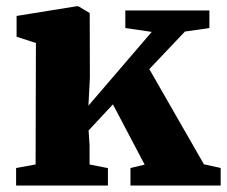

<svg xmlns="http://www.w3.org/2000/svg" viewBox="-20 -576 705 596"><path d="M90.5 -65.5 91.5 -442.5 31.5 -462V-526.5L217 -556.5H223.5L258.5 -535.5L259 -334.5L254.5 -248L451 -477L369 -489V-543.5H630V-489L554 -478L443.5 -361.5L613 -66L665 -54.5V0H385V-54.5L429 -65L330.5 -252L255 -171L258 -125.5V-65.5L315 -54V0H30V-54.5Z"/></svg>

Font: Merriweather 48pt Black
Style: Regular
Weight: 900
Version: Version 2.100